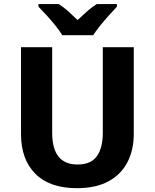

<svg xmlns="http://www.w3.org/2000/svg" viewBox="-20 -934 776 963"><path d="M447.3 -757.3H292.5Q278.8 -779.8 257.6 -806.2Q236.3 -832.5 213.6 -857.4Q190.9 -882.3 172.9 -900.4V-913.6H274.9Q300.3 -897 322.3 -877.2Q344.2 -857.4 369.1 -833.5Q394.5 -857.4 417.5 -877.7Q440.4 -897.9 465.3 -913.6H566.4V-900.4Q549.8 -882.8 527.1 -857.7Q504.4 -832.5 482.9 -806.2Q461.4 -779.8 447.3 -757.3ZM650.9 -697.3V-262.7Q650.9 -182.1 619.4 -120.8Q587.9 -59.6 524.7 -24.9Q461.4 9.8 365.7 9.8Q229 9.8 157.2 -62.5Q85.4 -134.8 85.4 -261.2V-697.3H241.7V-267.6Q241.7 -108.9 369.1 -108.9Q436 -108.9 465.8 -150.4Q495.6 -191.9 495.6 -268.6V-697.3Z"/></svg>

Font: Lunasima
Style: Bold
Weight: 700
Designer: The DocRepair Project, Monotype Design Team
Foundry: Google
Version: Version 2.009